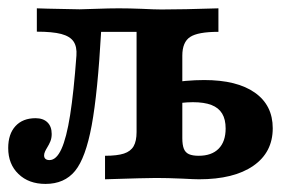

<svg xmlns="http://www.w3.org/2000/svg" viewBox="-31 -437 701 468"><path d="M-11 -76.2Q-11 -110.3 6.7 -129.6Q24.4 -148.9 55.7 -148.9Q74.2 -148.9 84.6 -138.8Q95 -128.7 95 -110.5Q95 -100.4 91.8 -92.5Q88.5 -84.6 83.9 -77.2Q81 -72.6 78.8 -67.7Q76.5 -62.7 76.5 -58.2Q76.5 -52.5 80 -49.6Q83.4 -46.8 89.6 -46.8Q106.3 -46.8 118.6 -73.5Q131 -100.3 139.9 -156.4Q148.8 -212.4 155.3 -301.4Q156.9 -323.1 148.3 -335.8Q139.7 -348.5 118.3 -354.2Q96.9 -359.8 58.8 -359.8V-416.7L84.6 -415.9Q137.5 -414.8 163.1 -414.3Q186.2 -414.7 203.2 -415.5Q235.2 -416.7 258.6 -416.7Q284 -416.7 314.6 -415.5Q346.6 -413.9 362.8 -413.9Q414.1 -413.9 501.4 -416.7V-359.4Q451.5 -359.4 432.5 -346.9Q413.4 -334.4 413.4 -301.4V-100.2Q413.4 -84 417.1 -74.5Q420.8 -65.1 429.6 -61.2Q438.4 -57.3 453.3 -57.3Q485 -57.3 502 -74.6Q519 -91.9 519 -123.8Q519 -146 510.5 -160.1Q502 -174.3 484.4 -181.1Q466.8 -187.9 439.1 -187.9Q413.4 -187.9 373.2 -180.9V-233.6Q423.1 -241.9 466.6 -241.9Q546.7 -241.9 590.2 -211.2Q633.8 -180.5 633.8 -124.4Q633.8 -65.6 586.4 -32.8Q539 0 454.2 0Q443.2 0 413.2 -1.6Q377.5 -3.2 349.5 -3.2Q325.5 -3.2 225 0V-57.3Q254.6 -57.3 271.1 -62.7Q287.5 -68.1 294.7 -80.6Q301.9 -93.1 301.9 -115.3V-363L306.2 -359.4H208.6L215.7 -363.3Q207.2 -210.7 192.5 -131.3Q177.8 -51.9 151.9 -20.3Q126 11.3 79.9 11.3Q39.1 11.3 14.1 -12.8Q-11 -36.8 -11 -76.2Z"/></svg>

Font: Playfair Micro SmCond SmLight
Style: Regular
Weight: 360
Width: 4
Designer: Claus Eggers Sørensen
Foundry: Claus Eggers Sørensen
Version: Version 2.100;Glyphs 3.2 (3219)